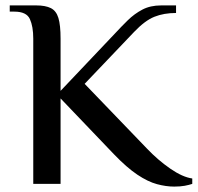

<svg xmlns="http://www.w3.org/2000/svg" viewBox="-20 -680 731 710"><path d="M624 10Q594 10 560.5 1Q527 -8 488 -34Q449 -60 401 -110L204 -316V0H103V-537Q103 -582 90.5 -609.5Q78 -637 33 -637H16V-660H114Q148 -660 168 -650Q188 -640 196 -613.5Q204 -587 204 -537V-344L404 -555Q428 -581 452.5 -605Q477 -629 506.5 -644.5Q536 -660 576 -660H631V-632Q586 -632 551 -618Q516 -604 476 -562L293 -370L524 -130Q564 -88 609.5 -56.5Q655 -25 691 -20V0Q679 4 663 7Q647 10 624 10Z"/></svg>

Font: El Messiri Medium
Style: Regular
Weight: 500
Designer: Mohamed Gaber
Foundry: Kief Type Foundry
Version: Version 2.020; ttfautohint (v1.8.3)